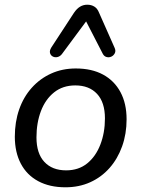

<svg xmlns="http://www.w3.org/2000/svg" viewBox="-20 -787 600 816"><path d="M258 9Q191 9 142.5 -17Q94 -43 68.5 -91.5Q43 -140 43 -206Q43 -269 61.5 -322Q80 -375 115 -414Q150 -453 197.5 -474.5Q245 -496 302 -496Q370 -496 418 -470Q466 -444 492 -395.5Q518 -347 518 -280Q518 -218 499 -165Q480 -112 445.5 -73Q411 -34 363.5 -12.5Q316 9 258 9ZM261 -63Q314 -63 350.5 -92.5Q387 -122 406.5 -172.5Q426 -223 426 -284Q426 -352 392.5 -388Q359 -424 300 -424Q247 -424 210 -394.5Q173 -365 154 -315Q135 -265 135 -203Q135 -135 168.5 -99Q202 -63 261 -63ZM467 -584Q473 -571 468 -561Q463 -551 453.5 -546.5Q444 -542 433.5 -544.5Q423 -547 417 -558L346 -696L243 -557Q235 -547 224 -544.5Q213 -542 204 -547Q195 -552 192.5 -562Q190 -572 198 -585L294 -732Q306 -750 320 -758.5Q334 -767 351 -767Q368 -767 381 -759Q394 -751 401 -733Z"/></svg>

Font: Nunito ExtraLight Medium
Style: Italic
Weight: 500
Italic angle: -9°
Version: Version 3.602